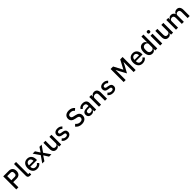

<svg xmlns="http://www.w3.org/2000/svg" viewBox="1085 -3995 7258 7258"><g transform="rotate(-45 4714.5 -366.0)"><path d="M86 0V-698H386C515 -698 589 -616 589 -488C589 -360 515 -278 386 -278H199V0ZM199 -377H379C436 -377 470 -408 470 -464V-512C470 -568 436 -599 379 -599H199Z M816 0C741 0 705 -40 705 -108V-740H814V-89H886V0Z M1194 12C1119 12 1060 -14 1019 -62C978 -109 955 -177 955 -260C955 -343 978 -411 1019 -459C1060 -506 1119 -532 1194 -532C1270 -532 1328 -504 1367 -457C1406 -409 1425 -345 1425 -273V-232H1068V-215C1068 -135 1117 -78 1205 -78C1269 -78 1311 -108 1342 -156L1406 -93C1367 -29 1291 12 1194 12ZM1194 -447C1157 -447 1125 -433 1103 -409C1081 -385 1068 -351 1068 -311V-304H1310V-314C1310 -394 1266 -447 1194 -447Z M1474 0 1657 -263 1479 -520H1605L1722 -339H1725L1845 -520H1961L1783 -264L1964 0H1838L1718 -189H1715L1590 0Z M2377 -86H2373C2364 -61 2349 -36 2326 -18C2302 0 2270 12 2227 12C2119 12 2057 -60 2057 -189V-520H2166V-203C2166 -122 2199 -82 2266 -82C2294 -82 2322 -89 2343 -104C2363 -119 2377 -141 2377 -172V-520H2486V0H2377Z M2807 12C2708 12 2645 -25 2596 -86L2666 -150C2705 -103 2750 -76 2813 -76C2877 -76 2908 -102 2908 -146C2908 -179 2889 -204 2834 -211L2786 -217C2679 -230 2615 -276 2615 -372C2615 -423 2635 -462 2669 -490C2703 -517 2751 -532 2808 -532C2901 -532 2955 -501 3002 -449L2935 -385C2908 -417 2864 -444 2808 -444C2748 -444 2720 -418 2720 -379C2720 -339 2744 -321 2800 -312L2848 -306C2963 -289 3013 -239 3013 -155C3013 -104 2993 -63 2957 -34C2921 -5 2870 12 2807 12Z M3589 12C3472 12 3393 -34 3334 -106L3412 -179C3461 -119 3519 -88 3595 -88C3684 -88 3730 -131 3730 -199C3730 -254 3702 -284 3621 -300L3559 -311C3423 -336 3355 -398 3355 -510C3355 -571 3380 -623 3422 -657C3464 -691 3524 -710 3599 -710C3704 -710 3780 -672 3835 -603L3756 -533C3720 -580 3670 -610 3593 -610C3513 -610 3467 -577 3467 -516C3467 -457 3502 -433 3578 -418L3640 -405C3780 -378 3842 -317 3842 -205C3842 -140 3819 -86 3776 -48C3732 -10 3669 12 3589 12Z M4148 -532C4047 -532 3987 -490 3952 -431L4017 -372C4044 -413 4080 -443 4141 -443C4214 -443 4248 -407 4248 -343V-299H4154C4009 -299 3932 -247 3932 -143C3932 -48 3992 12 4100 12C4176 12 4232 -22 4252 -87H4257V0H4357V-350C4357 -467 4283 -532 4148 -532ZM4248 -154C4248 -103 4199 -71 4131 -71C4076 -71 4043 -94 4043 -141V-159C4043 -206 4081 -229 4156 -229H4248V-154Z M4508 0V-520H4617V-434H4622C4645 -490 4688 -532 4768 -532C4875 -532 4937 -459 4937 -330V0H4828V-316C4828 -397 4795 -438 4730 -438C4702 -438 4673 -431 4652 -416C4631 -401 4617 -379 4617 -348V0Z M5253 12C5154 12 5091 -25 5042 -86L5112 -150C5151 -103 5196 -76 5259 -76C5323 -76 5354 -102 5354 -146C5354 -179 5335 -204 5280 -211L5232 -217C5125 -230 5061 -276 5061 -372C5061 -423 5081 -462 5115 -490C5149 -517 5197 -532 5254 -532C5347 -532 5401 -501 5448 -449L5381 -385C5354 -417 5310 -444 5254 -444C5194 -444 5166 -418 5166 -379C5166 -339 5190 -321 5246 -312L5294 -306C5409 -289 5459 -239 5459 -155C5459 -104 5439 -63 5403 -34C5367 -5 5316 12 5253 12Z M6360 -534H6355L6300 -421L6147 -142L5994 -421L5939 -534H5934V0H5826V-698H5960L6147 -343H6153L6340 -698H6468V0H6360Z M6836 12C6761 12 6702 -14 6661 -62C6620 -109 6597 -177 6597 -260C6597 -343 6620 -411 6661 -459C6702 -506 6761 -532 6836 -532C6912 -532 6970 -504 7009 -457C7048 -409 7067 -345 7067 -273V-232H6710V-215C6710 -135 6759 -78 6847 -78C6911 -78 6953 -108 6984 -156L7048 -93C7009 -29 6933 12 6836 12ZM6836 -447C6799 -447 6767 -433 6745 -409C6723 -385 6710 -351 6710 -311V-304H6952V-314C6952 -394 6908 -447 6836 -447Z M7515 -86H7510C7487 -25 7433 12 7364 12C7232 12 7157 -88 7157 -260C7157 -432 7232 -532 7364 -532C7433 -532 7487 -497 7510 -434H7515V-740H7624V0H7515ZM7397 -82C7464 -82 7515 -118 7515 -171V-349C7515 -402 7464 -438 7397 -438C7321 -438 7272 -385 7272 -305V-215C7272 -135 7321 -82 7397 -82Z M7835 -613C7790 -613 7770 -637 7770 -670V-687C7770 -720 7790 -744 7835 -744C7880 -744 7899 -720 7899 -687V-670C7899 -637 7880 -613 7835 -613ZM7780 -520H7889V0H7780Z M8360 -86H8356C8347 -61 8332 -36 8309 -18C8285 0 8253 12 8210 12C8102 12 8040 -60 8040 -189V-520H8149V-203C8149 -122 8182 -82 8249 -82C8277 -82 8305 -89 8326 -104C8346 -119 8360 -141 8360 -172V-520H8469V0H8360Z M8625 0V-520H8734V-434H8739C8750 -461 8765 -486 8787 -504C8809 -522 8838 -532 8878 -532C8949 -532 9007 -498 9032 -426H9035C9054 -485 9108 -532 9192 -532C9296 -532 9356 -459 9356 -330V0H9247V-317C9247 -397 9218 -438 9151 -438C9123 -438 9097 -431 9078 -416C9058 -401 9045 -378 9045 -349V0H8936V-317C8936 -398 8904 -438 8841 -438C8814 -438 8787 -431 8767 -416C8747 -401 8734 -378 8734 -349V0Z"/></g></svg>

Font: Plexus Sans Medium
Style: Regular
Weight: 500
Version: Version 2.001;PS 002.001;hotconv 1.0.70;makeotf.lib2.5.58329